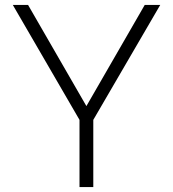

<svg xmlns="http://www.w3.org/2000/svg" viewBox="-20 -760 702 780"><path d="M303 0V-273L32 -740H94L331 -329L568 -740H631L359 -273V0Z"/></svg>

Font: Be Vietnam Pro ExtraLight
Style: Regular
Weight: 200
Designer: Lam Bao, Tony Le, Vietanh Nguyen
Foundry: Yellow Type Foundry
Version: Version 1.002; ttfautohint (v1.8.3)